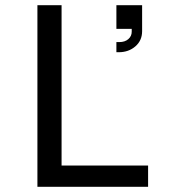

<svg xmlns="http://www.w3.org/2000/svg" viewBox="-20 -719 658 739"><path d="M124 -699H217V-82H550V0H124ZM428 -608V-699H527V-599Q527 -563 501 -540.5Q475 -518 437 -518H428V-557H439Q461 -557 474 -568.5Q487 -580 487 -597V-608Z"/></svg>

Font: Fragment Mono
Style: Regular
Weight: 400
Monospace: yes
Designer: Wei Huang based on Nimbus Sans by URW Studio, based on Helvetica by Max Miedinger.
Foundry: Wei Huang
Version: Version 1.021; ttfautohint (v1.8.4.7-5d5b)